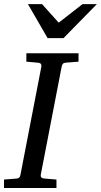

<svg xmlns="http://www.w3.org/2000/svg" viewBox="-35 -936 502 956"><path d="M292 -624Q282.2 -623 278.3 -618.4Q274.4 -613.8 272 -604L168 -65.9Q166.5 -58.6 170.4 -53.2Q174.3 -47.9 188 -46.9L246.1 -42V0H-15.1V-42L47.9 -46.9Q57.1 -47.9 61.3 -52.5Q65.4 -57.1 66.9 -65.9L170.9 -604Q172.4 -612.3 168.5 -617.7Q164.6 -623 151.9 -624L96.2 -628.9V-670.9H356V-628.9ZM281.2 -746.1H202.1L104 -915.5H174.3L257.3 -823.2L376 -915.5H447.3Z"/></svg>

Font: Charis SIL Phon
Style: Italic
Weight: 400
Italic angle: -11°
Foundry: SIL International
Version: Version 5.000